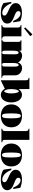

<svg xmlns="http://www.w3.org/2000/svg" viewBox="1965 -2782 831 4802"><g transform="rotate(90 2381.0 -380.5)"><path d="M309 15C437 15 569 -29 569 -146C569 -240 487 -282 405 -314C323 -346 257 -369 257 -426C257 -454 278 -479 316 -479C391 -479 460 -407 504 -295H539L509 -471C447 -500 361 -514 297 -514C175 -514 57 -470 57 -358C57 -276 124 -231 211 -191C305 -148 369 -125 369 -76C369 -38 342 -21 296 -21C230 -21 123 -83 62 -248H27L54 -59C100 -7 212 15 309 15Z M608 -20V0H948V-20C923 -21 888 -26 888 -84V-500H608V-480C633 -479 668 -474 668 -416V-84C668 -26 633 -21 608 -20ZM885 -722 840 -776 665 -597 688 -566Z M967 -20V0H1287V-20C1262 -21 1247 -26 1247 -84V-293C1247 -403 1272 -431 1296 -431C1318 -431 1339 -413 1338 -315L1335 -84C1334 -27 1330 -22 1295 -20V0H1595V-20C1560 -22 1555 -26 1555 -84V-293C1555 -403 1580 -431 1604 -431C1626 -431 1647 -413 1646 -315L1643 -84C1642 -27 1638 -22 1603 -20V0H1923V-20C1887 -20 1863 -26 1863 -84V-347C1863 -453 1768 -517 1681 -517C1624 -517 1567 -489 1541 -413C1512 -479 1440 -517 1373 -517C1321 -517 1272 -494 1247 -443V-500H987V-480C1013 -479 1027 -474 1027 -416V-84C1027 -26 992 -21 967 -20Z M1987 -616V15H1992L2199 -85C2234 -24 2288 15 2349 15C2470 15 2541 -100 2541 -246C2541 -392 2471 -515 2349 -515C2292 -515 2242 -482 2207 -428V-700H1927V-680C1952 -679 1987 -674 1987 -616ZM2262 -69C2240 -69 2207 -130 2207 -246C2207 -369 2241 -436 2263 -436C2285 -436 2316 -377 2316 -246C2316 -127 2284 -69 2262 -69Z M2878 15C3047 15 3164 -80 3164 -246C3164 -412 3057 -515 2878 -515C2709 -515 2590 -412 2590 -246C2590 -80 2709 15 2878 15ZM2877 -16C2836 -16 2815 -43 2815 -246C2815 -444 2836 -485 2877 -485C2918 -485 2939 -446 2939 -246C2939 -42 2918 -16 2877 -16Z M3197 -20V0H3537V-20C3512 -21 3477 -26 3477 -84V-700H3197V-680C3222 -679 3257 -674 3257 -616V-84C3257 -26 3222 -21 3197 -20Z M3857 15C4026 15 4143 -80 4143 -246C4143 -412 4036 -515 3857 -515C3688 -515 3569 -412 3569 -246C3569 -80 3688 15 3857 15ZM3856 -16C3815 -16 3794 -43 3794 -246C3794 -444 3815 -485 3856 -485C3897 -485 3918 -446 3918 -246C3918 -42 3897 -16 3856 -16Z M4477 15C4605 15 4737 -29 4737 -146C4737 -240 4655 -282 4573 -314C4491 -346 4425 -369 4425 -426C4425 -454 4446 -479 4484 -479C4559 -479 4628 -407 4672 -295H4707L4677 -471C4615 -500 4529 -514 4465 -514C4343 -514 4225 -470 4225 -358C4225 -276 4292 -231 4379 -191C4473 -148 4537 -125 4537 -76C4537 -38 4510 -21 4464 -21C4398 -21 4291 -83 4230 -248H4195L4222 -59C4268 -7 4380 15 4477 15Z"/></g></svg>

Font: Sprat Condensed Black
Style: Regular
Weight: 900
Designer: Ethan Nakache
Foundry: Collletttivo
Version: Version 2.000;Glyphs 3.2 (3217)